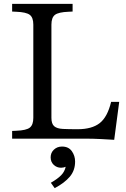

<svg xmlns="http://www.w3.org/2000/svg" viewBox="-20 -720 656 997"><path d="M573 6Q544 4 502.5 2Q461 0 429 0H43V-40L64 -41Q117 -43 135 -57.5Q153 -72 153 -108V-592Q153 -629 134.5 -643Q116 -657 64 -659L43 -660V-700H357V-660L336 -659Q284 -657 265.5 -643Q247 -629 247 -592V-108Q247 -77 261.5 -64.5Q276 -52 306.5 -50.5Q337 -49 383 -49Q457 -49 497.5 -80.5Q538 -112 557 -191H599ZM264 257 244 229Q279 209 297.5 190Q316 171 321 146Q310 151 297 151Q275 151 259 136Q243 121 243 97Q243 73 260 57Q277 41 302 41Q336 41 353 65Q370 89 370 119Q370 165 342.5 197.5Q315 230 264 257Z"/></svg>

Font: Hedvig Letters Serif 12pt
Style: Regular
Weight: 400
Designer: Alexander Örn & Tor Weibull
Foundry: Kanon Foundry
Version: Version 1.000; ttfautohint (v1.8.4.7-5d5b)